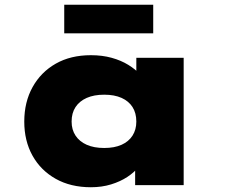

<svg xmlns="http://www.w3.org/2000/svg" viewBox="-20 -778 944 807"><path d="M362 9Q277 9 214 -26.5Q151 -62 116.5 -124Q82 -186 82 -267Q82 -349 117 -412Q152 -475 214.5 -510.5Q277 -546 362 -546Q410 -546 449.5 -535Q489 -524 519 -505.5Q549 -487 569.5 -465Q590 -443 599 -422L553 -417V-535H752V0H548V-144L591 -130Q585 -104 565 -79Q545 -54 515.5 -34.5Q486 -15 447 -3Q408 9 362 9ZM418 -156Q461 -156 491 -169.5Q521 -183 537 -208Q553 -233 553 -267Q553 -303 537 -328Q521 -353 491 -366.5Q461 -380 418 -380Q375 -380 344.5 -366.5Q314 -353 297.5 -328Q281 -303 281 -267Q281 -233 297.5 -208Q314 -183 344.5 -169.5Q375 -156 418 -156ZM250 -638V-758H624V-638Z"/></svg>

Font: Lexend Mega Black
Style: Regular
Weight: 900
Version: Version 1.007